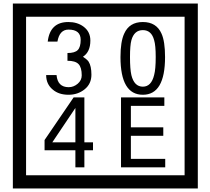

<svg xmlns="http://www.w3.org/2000/svg" viewBox="-20 -980 1195 1090"><path d="M1103 90H53V-960H1103ZM1028 15V-885H128V15ZM499 -556Q499 -504 460.5 -473Q422 -442 369 -442Q314 -442 280 -471Q242 -502 242 -554H301Q307 -485 370 -485Q398 -485 421 -504.5Q444 -524 444 -552Q444 -597 426 -616Q408 -635 363 -635V-679Q405 -679 421.5 -696Q438 -713 438 -754Q438 -812 369 -812Q318 -812 306 -744H251Q264 -855 368 -855Q419 -855 454 -829Q493 -800 493 -750Q493 -685 451 -658Q475 -642 483 -630Q499 -605 499 -556ZM917 -656Q917 -442 791 -442Q664 -442 664 -656Q664 -744 685 -789Q714 -855 791 -855Q868 -855 897 -789Q917 -745 917 -656ZM864 -656Q864 -723 855 -752Q840 -809 791 -809Q742 -809 726 -752Q718 -723 718 -656Q718 -587 726 -553Q742 -488 791 -488Q839 -488 855 -554Q864 -587 864 -656ZM508 -127H459V-30H408V-127H233V-185L398 -427H459V-172H508ZM408 -172V-367L277 -172ZM918 -30H667V-427H913V-379H723V-257H907V-209H723V-78H918Z"/></svg>

Font: Unicode BMP Fallback SIL
Style: Regular
Weight: 400
Foundry: NRSI, SIL International
Version: Version 5.1 Based on Unicode 5.1